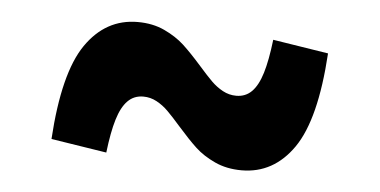

<svg xmlns="http://www.w3.org/2000/svg" viewBox="-31 -507 683 345"><g transform="rotate(5 310.0 -334.5)"><path d="M296.1 -278.5Q281.6 -295.1 272.2 -304.4Q262.8 -313.8 251.4 -320Q240 -326.2 227 -326.2Q210.2 -326.2 199 -314.8Q187.8 -303.5 180.8 -280.5Q173.8 -257.5 169.4 -220.2L69.2 -235.9Q76.6 -355.4 112.1 -407.1Q147.7 -458.8 205.4 -458.8Q232.6 -458.8 253.8 -448.9Q275 -439 289.8 -425.4Q304.5 -411.8 323.9 -389.8Q338.5 -373.2 347.9 -363.9Q357.3 -354.6 368.7 -348.4Q380.1 -342.2 393.1 -342.2Q409.8 -342.2 421 -353.5Q432.2 -364.8 439.2 -387.8Q446.2 -410.8 450.6 -448.2L550.8 -432.4Q543.4 -312.9 507.7 -261.2Q472 -209.6 414.2 -209.6Q387.1 -209.6 365.8 -219.5Q344.6 -229.3 330.2 -242.7Q315.8 -256.1 296.1 -278.5Z"/></g></svg>

Font: Monaspace Xenon Var
Style: Regular
Weight: 400
Designer: Riley Cran and the Lettermatic Team
Version: Version 1.000 (Monaspace Xenon Var)